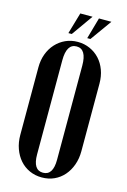

<svg xmlns="http://www.w3.org/2000/svg" viewBox="-129 -914 651 984"><g transform="rotate(15 196.0 -421.5)"><path d="M34 -531Q34 -569 46 -601.5Q58 -634 80 -658Q102 -682 131.5 -695.5Q161 -709 196 -709Q231 -709 261 -695.5Q291 -682 312.5 -658.5Q334 -635 346 -602.5Q358 -570 358 -531V-172Q358 -133 346 -99.5Q334 -66 312.5 -41.5Q291 -17 261.5 -3.5Q232 10 196 10Q161 10 131 -3.5Q101 -17 79.5 -41.5Q58 -66 46 -99.5Q34 -133 34 -172ZM143 -98Q143 -15 196 -15Q249 -15 249 -98V-597Q249 -685 196 -685Q143 -685 143 -597ZM237 -740 269 -853H335L254 -740ZM137 -740 170 -853H235L155 -740Z"/></g></svg>

Font: Moniqa Extra Bold Narrow Heading
Style: Regular
Weight: 800
Width: 4
Designer: Rajesh Rajput
Foundry: Rajesh Rajput
Version: Version 1.000;December 15, 2022;FontCreator 14.0.0.2794 32-b